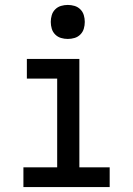

<svg xmlns="http://www.w3.org/2000/svg" viewBox="-20 -759 540 779"><path d="M75 0V-80H212V-440H89V-520H302V-80H425V0ZM255 -601Q241 -601 227.5 -605Q214 -609 204 -619Q194 -629 190 -642.5Q186 -656 186 -670Q186 -684 190 -697.5Q194 -711 204 -721Q214 -731 227.5 -735Q241 -739 255 -739Q269 -739 282.5 -735Q296 -731 306 -721Q316 -711 320 -697.5Q324 -684 324 -670Q324 -656 320 -642.5Q316 -629 306 -619Q296 -609 282.5 -605Q269 -601 255 -601Z"/></svg>

Font: Iosevka Medium
Style: Regular
Weight: 500
Monospace: yes
Designer: Belleve Invis
Foundry: Belleve Invis
Version: Version 32.5.0; ttfautohint (v1.8.4)